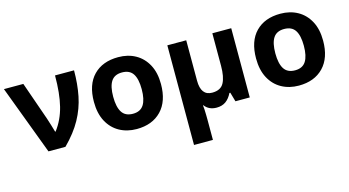

<svg xmlns="http://www.w3.org/2000/svg" viewBox="-85 -890 2663 1463"><g transform="rotate(-15 1246.5 -158.0)"><path d="M3 -546H156L262 -243Q270 -220 280 -186Q290 -152 296 -132H300Q357 -207 381.5 -305.5Q406 -404 406 -546H556Q556 -438 537.5 -345.5Q519 -253 472.5 -168.5Q426 -84 342 0H208Z M1169 -274Q1169 -138 1097.5 -64Q1026 10 903 10Q827 10 767.5 -23Q708 -56 674 -119.5Q640 -183 640 -274Q640 -410 711 -483Q782 -556 906 -556Q983 -556 1042 -523Q1101 -490 1135 -427Q1169 -364 1169 -274ZM792 -274Q792 -193 818.5 -151.5Q845 -110 905 -110Q964 -110 990.5 -151.5Q1017 -193 1017 -274Q1017 -355 990.5 -395.5Q964 -436 904 -436Q845 -436 818.5 -395.5Q792 -355 792 -274Z M1796 -546V0H1683L1662 -73H1655Q1635 -32 1605.5 -11Q1576 10 1533 10Q1472 10 1439 -34H1436Q1438 -24 1439 -2.5Q1440 19 1440.5 42.5Q1441 66 1441 84V240H1292V-546H1441V-227Q1441 -109 1530 -109Q1597 -109 1622 -155.5Q1647 -202 1647 -289V-546Z M2448 -274Q2448 -138 2376.5 -64Q2305 10 2182 10Q2106 10 2046.5 -23Q1987 -56 1953 -119.5Q1919 -183 1919 -274Q1919 -410 1990 -483Q2061 -556 2185 -556Q2262 -556 2321 -523Q2380 -490 2414 -427Q2448 -364 2448 -274ZM2071 -274Q2071 -193 2097.5 -151.5Q2124 -110 2184 -110Q2243 -110 2269.5 -151.5Q2296 -193 2296 -274Q2296 -355 2269.5 -395.5Q2243 -436 2183 -436Q2124 -436 2097.5 -395.5Q2071 -355 2071 -274Z"/></g></svg>

Font: Noto Sans
Style: Bold
Weight: 700
Designer: Monotype Design Team
Foundry: Monotype Imaging Inc.
Version: Version 2.000;GOOG;noto-source:20170915:90ef993387c0; ttfaut